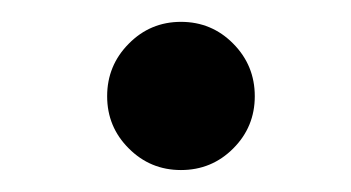

<svg xmlns="http://www.w3.org/2000/svg" viewBox="-20 -344 318 174"><path d="M96.7 -209.5Q77.1 -229 77.1 -256.8Q77.1 -284.7 96.7 -304.4Q116.2 -324.2 144 -324.2Q171.9 -324.2 191.4 -304.4Q210.9 -284.7 210.9 -256.8Q210.9 -229 191.4 -209.5Q171.9 -189.9 144 -189.9Q116.2 -189.9 96.7 -209.5Z"/></svg>

Font: Aref Ruqaa
Style: Regular
Weight: 400
Designer: Abdoulla Aref
Version: Version 0.7